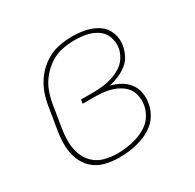

<svg xmlns="http://www.w3.org/2000/svg" viewBox="-125 -673 826 815"><g transform="rotate(-30 288.0 -265.0)"><path d="M240 8Q267 8 295 4Q323 0 350 -9Q377 -18 402 -35Q427 -52 442 -77.5Q457 -103 461 -130Q466 -156 461 -182Q456 -208 440.5 -227.5Q425 -247 403 -259Q381 -271 356 -277Q379 -282 401 -291Q423 -300 443 -315Q463 -330 474 -351.5Q485 -373 489 -395Q495 -428 483.5 -458.5Q472 -489 446 -506.5Q420 -524 388 -531Q356 -538 323 -538Q290 -538 256.5 -531.5Q223 -525 192.5 -506Q162 -487 139.5 -459Q117 -431 104.5 -398.5Q92 -366 87 -333L69 -223Q63 -188 63.5 -153Q64 -118 76 -86Q88 -54 112.5 -31.5Q137 -9 171 -0.5Q205 8 240 8ZM241 -11Q209 -11 179 -19Q149 -27 127.5 -47.5Q106 -68 95.5 -96.5Q85 -125 84.5 -156.5Q84 -188 89 -220L107 -330Q112 -361 123 -390.5Q134 -420 155 -445.5Q176 -471 203.5 -489Q231 -507 262 -513Q293 -519 323 -519Q352 -519 379.5 -513.5Q407 -508 430 -493Q453 -478 463 -452Q473 -426 469 -397Q465 -374 451.5 -353Q438 -332 416.5 -319Q395 -306 372 -299Q349 -292 325.5 -289.5Q302 -287 279 -287H221L218 -268H276Q302 -268 327 -264.5Q352 -261 375 -251.5Q398 -242 415.5 -225Q433 -208 439 -183.5Q445 -159 441 -133Q437 -109 423 -86Q409 -63 386.5 -48.5Q364 -34 339.5 -26Q315 -18 290 -14.5Q265 -11 241 -11Z"/></g></svg>

Font: Iosevka Sparkle Thin
Style: Italic
Weight: 100
Italic angle: -9°
Designer: Belleve Invis
Foundry: Belleve Invis
Version: Version 4.5.0; ttfautohint (v1.8.3)